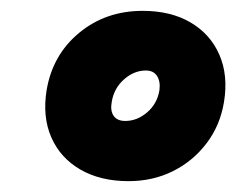

<svg xmlns="http://www.w3.org/2000/svg" viewBox="-20 -727 436 354"><path d="M217 -393Q165 -393 128 -414.5Q91 -436 74.5 -474Q58 -512 66 -561Q77 -626 126 -666.5Q175 -707 243 -707Q295 -707 331.5 -685.5Q368 -664 384.5 -626Q401 -588 393 -539Q386 -496 361 -463Q336 -430 299 -411.5Q262 -393 217 -393ZM211 -504Q233 -504 251.5 -520Q270 -536 274 -561Q276 -577 269.5 -587Q263 -597 249 -597Q227 -597 208.5 -580.5Q190 -564 186 -539Q183 -523 189.5 -513.5Q196 -504 211 -504Z"/></svg>

Font: Figtree Light Black
Style: Italic
Weight: 900
Italic angle: -9.5°
Version: Version 2.000